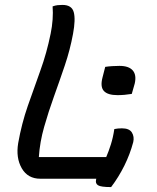

<svg xmlns="http://www.w3.org/2000/svg" viewBox="-20 -727 640 781"><path d="M408 -455Q421 -457 436.5 -458Q452 -459 466 -459Q504 -459 520 -440.5Q536 -422 528 -387L516 -345Q486 -340 458 -340Q418 -340 402.5 -357Q387 -374 397 -412ZM144 0Q93 0 68.5 -42.5Q44 -85 54 -145Q68 -224 93 -296Q118 -368 144 -439.5Q170 -511 186 -590Q192 -619 194 -647.5Q196 -676 194 -701Q205 -705 214.5 -706Q224 -707 234 -707Q272 -707 280 -677.5Q288 -648 277 -589Q265 -524 243.5 -460.5Q222 -397 199.5 -334.5Q177 -272 159.5 -210.5Q142 -149 138 -88H412Q422 -111 431 -139.5Q440 -168 445 -202Q459 -205 476 -205Q506 -205 516.5 -188Q527 -171 522 -149Q509 -100 486 -53.5Q463 -7 432 34Q390 34 378.5 26.5Q367 19 371 3Q371 1 372 0Z"/></svg>

Font: Recursive Mn Csl St
Style: Italic
Weight: 400
Italic angle: -15°
Monospace: yes
Version: Version 1.079;hotconv 1.0.112;makeotfexe 2.5.65598; ttfautoh